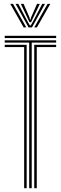

<svg xmlns="http://www.w3.org/2000/svg" viewBox="-20 -988 320 1008"><path d="M133.2 0V-764.5H4.8V-776.2H274.8V-764.5H146.5V0ZM106.8 0V-740.8H4.8V-752.8H120V0ZM159.8 0V-752.8H274.8V-740.8H173V0ZM4.8 -788.2V-800H274.8V-788.2ZM33.8 -967.8H48.2L118 -844.2H104.2ZM61.8 -967.8H76.2L125.5 -873.8L137 -854.2H141L152.5 -873.8L201.8 -967.8H216.2L148 -844.2H129.8ZM89.2 -967.8H103.8L133.8 -899L137.8 -885H140.2L144.2 -899L174.5 -967.8H189.2L151.8 -890.2L143.2 -871.5H134.8L126 -890.2ZM229.8 -967.8H244L173.8 -844.2H160Z"/></svg>

Font: Big Shoulders Inline Display Thin
Style: Regular
Weight: 400
Version: Version 2.002